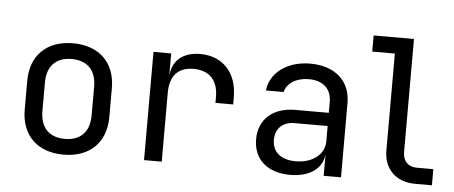

<svg xmlns="http://www.w3.org/2000/svg" viewBox="-50 -846 2299 972"><g transform="rotate(5 1100.0 -360.0)"><path d="M300 8C433 8 515 -72 515 -202V-349C515 -478 433 -558 300 -558C167 -558 85 -478 85 -348V-202C85 -72 167 8 300 8ZM300 -72C222 -72 175 -117 175 -202V-348C175 -433 222 -478 300 -478C378 -478 425 -433 425 -348V-202C425 -117 378 -72 300 -72Z M946 -560C862 -560 809 -518 800 -445H799V-550H709V0H799V-350C799 -437 841 -482 919 -482C1000 -482 1044 -434 1044 -350V-320H1134V-358C1134 -482 1060 -560 946 -560Z M1505 -560C1390 -560 1303 -497 1293 -405H1383C1393 -450 1441 -481 1505 -481C1577 -481 1620 -442 1620 -375V-320H1450C1337 -320 1265 -257 1265 -155C1265 -53 1336 10 1452 10C1548 10 1613 -34 1621 -105H1622V0H1710V-378C1710 -490 1631 -560 1505 -560ZM1474 -61C1399 -61 1355 -98 1355 -160C1355 -217 1392 -253 1452 -253H1620V-175C1620 -108 1559 -61 1474 -61Z M2172 0V-82H2087C2044 -82 2017 -110 2017 -155V-730H1812V-648H1927V-155C1927 -61 1990 0 2087 0Z"/></g></svg>

Font: Tekne LDO
Style: Regular
Weight: 400
Monospace: yes
Designer: Alessio Laiso, Mario Rullo, Paolo Rosset
Foundry: Alessio Laiso
Version: Version 1.000;hotconv 1.0.109;makeotfexe 2.5.65596